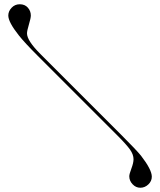

<svg xmlns="http://www.w3.org/2000/svg" viewBox="-20 -718 752 903"><path d="M547 -87Q621 -13 643 14Q694 80 694 113Q694 134 677.5 149.5Q661 165 640 165Q619 165 603.5 148.5Q588 132 588 111Q588 101 598 74.5Q608 48 608 31Q608 9 591.5 -14.5Q575 -38 530 -83L154 -459Q96 -517 69 -551Q19 -614 19 -645Q19 -665 34.5 -681.5Q50 -698 73 -698Q97 -698 111 -682Q125 -666 125 -645Q125 -633 116 -603Q107 -573 107 -561Q107 -527 170 -464Z"/></svg>

Font: kawoszeh
Style: Medium
Weight: 500
Version: Version 000.030